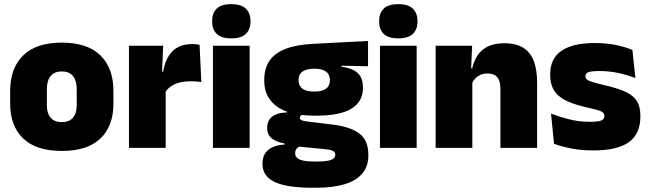

<svg xmlns="http://www.w3.org/2000/svg" viewBox="-20 -713 3128 926"><path d="M278 15Q154.5 15 91.8 -45.2Q29 -105.5 29 -212.5V-275Q29 -384.5 92 -446Q155 -507.5 278 -507.5Q401.5 -507.5 464.2 -446Q527 -384.5 527 -275V-212.5Q527 -105.5 464.5 -45.2Q402 15 278 15ZM278 -124Q313.5 -124 331.8 -145.2Q350 -166.5 350 -206V-282Q350 -324.5 331.8 -346.5Q313.5 -368.5 278 -368.5Q243 -368.5 224.5 -346.5Q206 -324.5 206 -282V-206Q206 -166.5 224.5 -145.2Q243 -124 278 -124Z M776.5 -267.5 725.5 -367.5H767Q777 -430 811 -465.2Q845 -500.5 908.5 -500.5Q918 -500.5 926.2 -499.5Q934.5 -498.5 942.5 -497L951 -317Q941 -319 927.2 -320Q913.5 -321 900.5 -321Q853.5 -321 822.5 -306.8Q791.5 -292.5 776.5 -267.5ZM602 0V-492.5H767L760 -329.5H779V0Z M1007 0V-492.5H1184V0ZM1095.5 -528Q1047 -528 1025 -549.8Q1003 -571.5 1003 -608.5V-612.5Q1003 -649.5 1025 -671.2Q1047 -693 1095.5 -693Q1143.5 -693 1165.8 -671.2Q1188 -649.5 1188 -612.5V-608.5Q1188 -571 1165.8 -549.5Q1143.5 -528 1095.5 -528Z M1502 -155Q1377 -155 1315.8 -199.2Q1254.5 -243.5 1254.5 -322V-328Q1254.5 -383 1279.8 -420Q1305 -457 1357 -477.2Q1409 -497.5 1489 -501.5L1755 -515.5V-393.5L1627 -396V-391Q1662.5 -386.5 1685.5 -374.5Q1708.5 -362.5 1719.5 -342Q1730.5 -321.5 1730.5 -291.5V-288.5Q1730.5 -223.5 1675.5 -189.2Q1620.5 -155 1502 -155ZM1493 66H1509.5Q1542.5 66 1561.5 62.2Q1580.5 58.5 1588.8 51.2Q1597 44 1597 34V33Q1597 19 1583.8 13.8Q1570.5 8.5 1547.5 6.5L1400.5 -8L1438 -10.5Q1427.5 -8.5 1419.8 -3.8Q1412 1 1407.8 8.2Q1403.5 15.5 1403.5 25.5V26.5Q1403.5 38.5 1412.2 47.5Q1421 56.5 1440.8 61.2Q1460.5 66 1493 66ZM1485 192.5Q1408 192.5 1354.5 181Q1301 169.5 1273.5 144Q1246 118.5 1246 77V75Q1246 46.5 1258.5 27Q1271 7.5 1295 -3.2Q1319 -14 1352.5 -16V-21Q1313 -28 1290.8 -45.5Q1268.5 -63 1268.5 -96V-97Q1268.5 -121 1279.8 -137Q1291 -153 1312.2 -161.5Q1333.5 -170 1363.5 -170.5V-190L1481 -160H1449.5Q1437.5 -160 1432 -156.5Q1426.5 -153 1426.5 -146V-145.5Q1426.5 -136 1436 -132.5Q1445.5 -129 1466 -126.5L1581.5 -112.5Q1669.5 -102 1713 -69.2Q1756.5 -36.5 1756.5 33V36.5Q1756.5 89.5 1727.2 124Q1698 158.5 1642 175.5Q1586 192.5 1505.5 192.5ZM1495.5 -271.5Q1521.5 -271.5 1538 -277.8Q1554.5 -284 1562.8 -296Q1571 -308 1571 -325V-328Q1571 -345 1562.8 -357Q1554.5 -369 1538 -375.2Q1521.5 -381.5 1495.5 -381.5Q1470 -381.5 1453.2 -375.2Q1436.5 -369 1428.2 -357.2Q1420 -345.5 1420 -328V-325Q1420 -308 1428.2 -296Q1436.5 -284 1453.2 -277.8Q1470 -271.5 1495.5 -271.5Z M1812.5 0V-492.5H1989.5V0ZM1901 -528Q1852.5 -528 1830.5 -549.8Q1808.5 -571.5 1808.5 -608.5V-612.5Q1808.5 -649.5 1830.5 -671.2Q1852.5 -693 1901 -693Q1949 -693 1971.2 -671.2Q1993.5 -649.5 1993.5 -612.5V-608.5Q1993.5 -571 1971.2 -549.5Q1949 -528 1901 -528Z M2393.5 0V-283Q2393.5 -306.5 2387.8 -323.5Q2382 -340.5 2368 -349.5Q2354 -358.5 2330 -358.5Q2311.5 -358.5 2297 -352Q2282.5 -345.5 2272.2 -334.8Q2262 -324 2256 -310.5L2229 -383.5H2257.5Q2265 -418 2282.8 -445.2Q2300.5 -472.5 2332.2 -488.5Q2364 -504.5 2413.5 -504.5Q2467.5 -504.5 2502.2 -483.5Q2537 -462.5 2553.8 -420.2Q2570.5 -378 2570.5 -313.5V0ZM2081 0V-492.5H2257L2251.5 -366L2258 -348V0Z M2841.5 12.5Q2783 12.5 2735 3Q2687 -6.5 2652 -19.5L2637.5 -165Q2676.5 -150 2724.2 -137.8Q2772 -125.5 2826 -125.5Q2865.5 -125.5 2880.2 -132Q2895 -138.5 2895 -153V-154Q2895 -165 2886.5 -171.5Q2878 -178 2856.8 -183.8Q2835.5 -189.5 2798 -198Q2736.5 -212.5 2700.5 -232.8Q2664.5 -253 2649 -282Q2633.5 -311 2633.5 -351V-355Q2633.5 -431 2688.2 -468.2Q2743 -505.5 2848 -505.5Q2904.5 -505.5 2951.2 -495.8Q2998 -486 3030 -472L3044.5 -336.5Q3008 -351 2963 -360.8Q2918 -370.5 2871 -370.5Q2844 -370.5 2829.2 -367.8Q2814.5 -365 2809 -359.5Q2803.5 -354 2803.5 -346V-345Q2803.5 -336 2810.5 -329.8Q2817.5 -323.5 2837 -317.5Q2856.5 -311.5 2894 -302.5Q2955.5 -288.5 2994 -271.5Q3032.5 -254.5 3050.5 -227.2Q3068.5 -200 3068.5 -153.5V-150.5Q3068.5 -67.5 3013 -27.5Q2957.5 12.5 2841.5 12.5Z"/></svg>

Font: Anek Tamil ExtraBold
Style: Regular
Weight: 800
Designer: Aadarsh Rajan (Tamil), Yesha Goshar (Latin)
Foundry: Ek Type
Version: Version 1.003